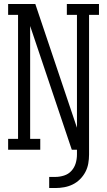

<svg xmlns="http://www.w3.org/2000/svg" viewBox="-20 -755 540 968"><path d="M228 193V137H259Q281 137 303 130Q325 123 340 106.5Q355 90 361.5 68.5Q368 47 368 24V0H342L132 -624V-55H183V0H21V-55H71V-680H21V-735H158L368 -111V-680H317V-735H479V-680H429V24Q429 47 425 69.5Q421 92 410.5 112Q400 132 383.5 148.5Q367 165 346.5 175Q326 185 303.5 189Q281 193 259 193Z"/></svg>

Font: Iosevka Curly Slab Light
Style: Regular
Weight: 300
Monospace: yes
Designer: Belleve Invis
Foundry: Belleve Invis
Version: Version 22.1.2; ttfautohint (v1.8.4)